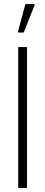

<svg xmlns="http://www.w3.org/2000/svg" viewBox="-20 -918 222 938"><path d="M69 0V-688H112V0ZM68 -759V-764L104 -898H149V-893L96 -759Z"/></svg>

Font: Saira ExtraCondensed ExtraLight
Style: Regular
Weight: 250
Width: 2
Designer: Hector Gatti with collaboration of the Omnibus-Type team
Foundry: Omnibus-Type
Version: Version 1.101